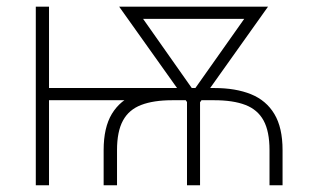

<svg xmlns="http://www.w3.org/2000/svg" viewBox="-20 -548 936 568"><path d="M500.5 -287.6V-251.5H98.1V-287.6ZM125 -528.3V0H85.9V-528.3ZM326.2 0H286.6V-104Q286.6 -170.9 311 -211.2Q335.4 -251.5 380.9 -269.5Q426.3 -287.6 489.7 -287.6H613.8Q677.2 -287.6 722.4 -269.3Q767.6 -251 791.7 -210.7Q815.9 -170.4 815.9 -104V0H777.3V-104Q777.3 -159.2 759.8 -191.4Q742.2 -223.6 706.1 -237.5Q669.9 -251.5 613.8 -251.5H489.7Q434.1 -251.5 397.7 -237.5Q361.3 -223.6 343.8 -191.4Q326.2 -159.2 326.2 -104ZM737.8 -528.3V-492.2H372.1V-528.3ZM554.2 -282.2 728 -528.3H772.9L570.8 -244.1H541.5ZM377.9 -528.3 551.8 -281.2 564 -244.1H534.7L332.5 -528.3ZM571.8 -283.2V0H533.2V-283.2Z"/></svg>

Font: Roboto ExtraLight
Style: Regular
Weight: 250
Designer: Christian Robertson
Foundry: Google
Version: Version 3.009; 2024